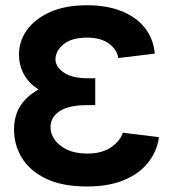

<svg xmlns="http://www.w3.org/2000/svg" viewBox="-20 -691 639 721"><path d="M337.7 -397V-296.3H307.3Q239 -296.3 204.3 -273.7Q169.7 -251 169.7 -213Q169.7 -188.7 185.3 -166.3Q201 -144 231.7 -129.2Q262.3 -114.3 307.3 -114.3Q364.3 -114.3 398.5 -139Q432.7 -163.7 441 -192.7L577 -176Q569.7 -122.7 536.5 -80.7Q503.3 -38.7 445.7 -14.7Q388 9.3 307.3 9.3Q213.3 9.3 152.5 -20.2Q91.7 -49.7 62.2 -98.2Q32.7 -146.7 32.7 -204.7Q32.7 -254.7 55.5 -291.8Q78.3 -329 124.7 -355Q88.3 -378 69.8 -412Q51.3 -446 51.3 -486Q51.3 -536.7 81.2 -578.3Q111 -620 168 -645.7Q225 -671.3 307.3 -671.3Q381 -671.3 436.2 -649.3Q491.3 -627.3 523.7 -586.7Q556 -546 561.3 -489.7L424.3 -473Q419.7 -504.7 389.2 -527.2Q358.7 -549.7 307.3 -549.7Q249 -549.7 218.7 -524.7Q188.3 -499.7 188.3 -468Q188.3 -440.3 219.2 -419Q250 -397.7 307.3 -397Z"/></svg>

Font: Nata Sans
Style: Regular
Weight: 400
Designer: Daniel Uzquiano Cruz
Version: Version 1.001